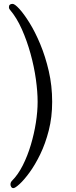

<svg xmlns="http://www.w3.org/2000/svg" viewBox="-20 -811 390 990"><path d="M49 159Q42 159 38 153Q34 147 34 140Q34 129 42 121Q73 90 97.5 41.5Q122 -7 139 -64Q156 -121 165 -178.5Q174 -236 174 -286Q174 -338 165 -402.5Q156 -467 137.5 -534Q119 -601 92.5 -660.5Q66 -720 31 -761Q26 -766 26 -774Q26 -791 45 -791Q56 -791 79.5 -765.5Q103 -740 132 -693.5Q161 -647 187.5 -583.5Q214 -520 231.5 -444.5Q249 -369 249 -286Q249 -207 231.5 -138.5Q214 -70 187.5 -15.5Q161 39 132.5 78Q104 117 81 138Q58 159 49 159Z"/></svg>

Font: Moon Stars Kai T
Style: Regular
Weight: 400
Designer: GuiWonder
Version: Version 1.101